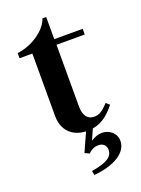

<svg xmlns="http://www.w3.org/2000/svg" viewBox="-162 -701 746 1016"><g transform="rotate(-20 211.0 -193.5)"><path d="M392 -78 373 -95C337 -56 317 -47 292 -47C256 -47 234 -73 234 -127V-473H393V-505H233V-630H212C191 -566 105 -511 26 -502V-473H98V-122C98 -36 153 8 224 11L177 116L203 128C219 110 240 102 259 102C280 102 303 113 303 143C303 179 275 204 182 219L187 243C306 232 378 184 378 120C378 75 339 47 300 47C277 47 260 54 237 68L263 9C322 -1 359 -37 392 -78Z"/></g></svg>

Font: Ortica Linear
Style: Bold
Weight: 700
Designer: Benedetta Bovani
Foundry: Collletttivo
Version: Version 2.000;Glyphs 3.1.2 (3151)